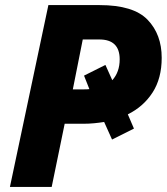

<svg xmlns="http://www.w3.org/2000/svg" viewBox="-20 -734 655 754"><path d="M266 -383 305 -579H370Q450 -579 450 -501Q450 -451 421 -419L394 -479L310 -437L331 -384Q323 -383 309 -383ZM19 0H183L234 -248H307Q329 -248 349.5 -250Q370 -252 389 -255L420 -186L506 -229L482 -285Q543 -315 579 -370.5Q615 -426 615 -507Q615 -599 559.5 -656.5Q504 -714 371 -714H170Z"/></svg>

Font: Noto Sans Display Extra
Style: Italic
Weight: 800
Italic angle: -12°
Designer: Monotype Design Team
Foundry: Monotype Imaging Inc.
Version: Version 1.900